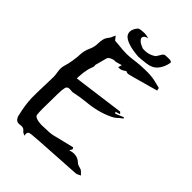

<svg xmlns="http://www.w3.org/2000/svg" viewBox="-295 -1027 1254 1254"><g transform="rotate(45 332.5 -399.5)"><path d="M184.1 114.7 172.4 108.9Q164.6 106 159.7 100.1Q147.9 83 127.4 83Q121.6 83 115.5 84.2Q109.4 85.4 105 85.4Q91.3 85.4 83 79.1Q74.7 72.8 70.6 64.5Q66.4 56.2 64.9 49.3Q45.9 -29.8 43.9 -89.8V-120.1Q43.9 -166 45.9 -211.4Q47.4 -250.5 47.9 -290.5Q47.9 -309.1 44.4 -327.1Q41 -350.1 41 -362.3Q41 -376.5 44.9 -389.6Q64.5 -450.2 67.9 -532.2Q71.3 -561 84.5 -588.9Q98.6 -619.1 98.6 -652.3Q99.1 -671.9 103.3 -691.2Q107.4 -710.4 123 -728.5Q130.4 -737.3 134.8 -750.5L143.6 -769.5L164.6 -743.2L201.7 -740.2Q241.7 -734.9 280.8 -734.9Q310.1 -735.8 338.9 -739.7Q395 -747.6 460 -747.6Q507.3 -747.6 551.8 -734.9L583 -727.1Q585 -726.6 585.2 -724.9Q585.4 -723.1 586.4 -719.2L588.9 -707L537.1 -692.4Q385.3 -649.4 376.5 -649.4Q366.7 -649.4 356.9 -654.8L350.6 -650.4Q330.1 -635.3 314.9 -635.3H312.5L301.3 -634.8L308.6 -661.1L264.6 -648.4Q262.7 -649.4 258.3 -649.4Q245.6 -649.4 228.8 -641.8Q211.9 -634.3 207.5 -623.5Q197.8 -590.3 189.5 -556.6L185.1 -539.6Q185.1 -537.1 185.8 -534.9Q186.5 -532.7 186.5 -530.8Q186.5 -522.5 180.7 -509.3Q171.9 -489.3 166 -449.7Q163.6 -432.1 161.6 -392.1L515.6 -439L527.3 -426.8L494.1 -416.5L502.4 -406.7L558.6 -430.2L563.5 -422.9L554.7 -416Q546.9 -410.6 540.5 -404.8Q520.5 -384.3 494.6 -372.6Q412.1 -334 309.1 -325.7Q262.7 -320.8 216.3 -311L214.8 -310.5Q211.9 -309.1 203.1 -309.1Q196.8 -309.1 189.9 -309.8Q183.1 -310.5 176.8 -310.5Q156.2 -310.5 151.4 -293Q146 -269 146 -244.1L145.5 -233.4Q143.6 -165 143.6 -93.3Q143.6 -64 146.5 -38.6Q148.4 -28.3 167.5 -21.2Q186.5 -14.2 213.4 -13.7L226.1 -14.2Q242.2 -15.6 258.8 -15.6Q300.8 -15.6 329.6 -24.4L463.4 -57.1L470.2 -44.9L459.5 -27.3L460 -26.9Q460.9 -26.9 461.9 -25.9Q481.4 -32.2 498 -32.2Q533.2 -32.2 559.1 -5.4Q566.9 1.5 582 4.9Q592.8 7.3 602.1 11.7Q612.3 18.6 619.6 27.3L629.4 37.6L616.7 43.5Q606.9 49.8 596.2 51.3Q500 57.6 405.8 63Q259.3 71.3 210.9 76.2Q191.9 78.1 186.5 85Q182.6 89.8 182.6 99.6Q182.6 104.5 184.1 114.7ZM343.3 -776.4Q234.9 -784.7 200.7 -821.8Q190.4 -836.4 190.4 -852.1Q190.4 -877.4 214.4 -905.3Q222.7 -913.1 269.5 -914.1Q281.2 -914.1 308.1 -906.7Q285.2 -903.8 276.4 -890.1Q272.9 -884.8 272.9 -879.9Q272.9 -871.1 282.5 -861.3Q292 -851.6 302.5 -846.2Q313 -840.8 327.6 -835Q336.4 -834 345.2 -834Q387.2 -834 421.9 -857.9Q428.7 -865.7 433.1 -874.3Q437.5 -882.8 441.9 -888.2Q444.8 -897 455.6 -904.8Q460.9 -908.7 497.6 -908.7Q522.5 -908.7 522.5 -895.5Q522.5 -894.5 522 -894Q514.6 -852.1 489.3 -820.3Q463.9 -788.6 412.8 -782.5Q361.8 -776.4 343.3 -776.4Z"/></g></svg>

Font: Unutterable
Style: Regular
Weight: 400
Designer: GGBotNet
Foundry: f0n7.com
Version: 1.00